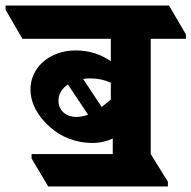

<svg xmlns="http://www.w3.org/2000/svg" viewBox="-92 -647 691 693"><path d="M82 26H514V9L452 -91V-507H579V-523L518 -627H-72V-612L-11 -507H308V-426C275 -449 233 -465 181 -465C90 -465 18 -406 18 -324C18 -274 46 -225 88 -189C128 -152 184 -131 240 -131C269 -131 294 -137 315 -147V-91H22V-75ZM229 -364C263 -364 288 -358 308 -348V-288C296 -278 286 -269 275 -261L208 -362C214 -363 221 -364 229 -364ZM119 -284C119 -308 132 -328 153 -342L226 -233C212 -228 198 -225 184 -225C145 -225 119 -249 119 -284Z"/></svg>

Font: Noto Serif Devanagari SemiCondensed Black
Style: Regular
Weight: 900
Width: 4
Designer: Universal Thirst, Indian Type Foundry and the Monotype Design Team
Foundry: Monotype Imaging Inc.
Version: Version 2.004